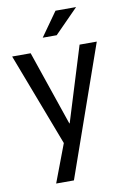

<svg xmlns="http://www.w3.org/2000/svg" viewBox="-97 -736 654 1001"><g transform="rotate(-10 230.0 -236.0)"><path d="M6 0ZM193 7 6 -484H104L239 -89H241L363 -484H454L211 208H117ZM270 -680H379L254 -553H180Z"/></g></svg>

Font: Play
Style: Regular
Weight: 400
Designer: Jonas Hecksher (Cyrillic expansion: Cyreal)
Foundry: Jonas Hecksher, Playtype, e-types AS
Version: Version 2.101; ttfautohint (v1.5.65-e2d9)